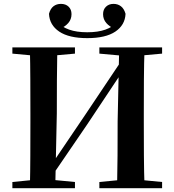

<svg xmlns="http://www.w3.org/2000/svg" viewBox="-20 -990 917 1010"><path d="M439.2 -789.4Q342.8 -789.4 291.6 -823.8Q240.5 -858.3 237.7 -917.4Q245.2 -944.7 261.4 -957.1Q277.7 -969.6 300.8 -969.6Q325.7 -969.6 341 -954.8Q356.2 -940.1 356.2 -915.5Q356.2 -888.3 338.9 -868.5Q321.5 -848.8 292.8 -837.6L276.3 -876.6Q305.3 -848 343.8 -834.2Q382.4 -820.3 439.2 -820.3Q495.8 -820.3 534.5 -834.2Q573.1 -848 601.4 -876.6L584.9 -837.6Q556.9 -848.8 539.6 -868.5Q522.2 -888.3 522.2 -915.5Q522.2 -940.1 537.6 -954.8Q553 -969.6 576.9 -969.6Q599.8 -969.6 616.1 -957.1Q632.5 -944.7 640.4 -917.4Q637.9 -858.3 586.8 -823.8Q535.7 -789.4 439.2 -789.4ZM137.2 0Q139.2 -85.2 139.5 -171.8Q139.9 -258.5 139.9 -346.1V-393.6Q139.9 -481.3 139.5 -567.7Q139.2 -654.1 137.2 -740.5H281.6Q279.9 -655.6 279.4 -568.4Q278.9 -481.3 278.9 -393.6L270.6 0ZM595.8 0Q597.8 -85.2 598.3 -172.5Q598.8 -259.8 598.8 -350.9L607.1 -740.5H740.5Q737.5 -655.6 737 -568.4Q736.5 -481.3 736.5 -393.6V-346.1Q736.5 -259.9 737 -173.3Q737.5 -86.6 740.5 0ZM45.1 0V-32.6L193.8 -47.3H221.3L374.3 -32.6V0ZM45.1 -707.9V-740.5H374.3V-707.9L221.3 -694.2H193.8ZM502.7 0V-32.6L654.6 -47.3H680.9L832.7 -32.6V0ZM502.7 -707.9V-740.5H832.7V-707.9L680.9 -694.2H654.6ZM247.9 -56.2 217.5 -102.6 236 -101.9 430.2 -388.9 625.2 -680.2 660.5 -639.4H641L438.2 -334.7Z"/></svg>

Font: Noto Serif KR
Style: Regular
Weight: 200
Designer: Ryoko NISHIZUKA 西塚涼子 (kana & ideographs); Frank Grießhammer (Latin, Greek & Cyrillic); Wenlong ZHANG 张文龙 (bopomofo); San
Foundry: Adobe
Version: Version 2.001;hotconv 1.1.0;makeotfexe 2.6.0